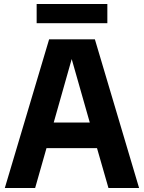

<svg xmlns="http://www.w3.org/2000/svg" viewBox="-20 -936 716 956"><path d="M4 0 224.5 -740H452.5L672.5 0H520L463 -198.5H211.5L155 0ZM247.5 -326H427L337 -642ZM162.5 -820.5V-916H514.5V-820.5Z"/></svg>

Font: Encode Sans SmCnd
Style: Bold
Weight: 700
Width: 4
Designer: Multiple Designers
Foundry: Impallari Type
Version: Version 3.002; ttfautohint (v1.8.3) -l 8 -r 50 -G 200 -x 14 